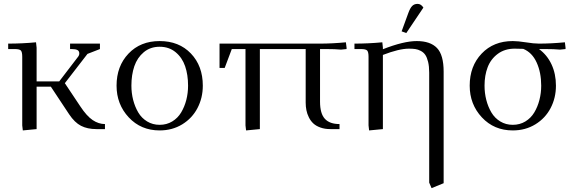

<svg xmlns="http://www.w3.org/2000/svg" viewBox="-20 -663 2943 986"><path d="M22 -411.1V-439Q94.7 -439 165 -445.8L168 -418V-245.1H284.2L379.9 -370.1Q387.2 -378.9 387.2 -388.2Q387.2 -400.9 377.7 -406Q368.2 -411.1 348.1 -411.1H339.8V-439H493.2V-411.1L429.2 -386.2L313 -235.8L392.1 -117.2Q425.3 -66.9 455.8 -46.4Q486.3 -25.9 519 -25.9V0H475.1Q429.2 0 396.2 -16.8Q363.3 -33.7 335 -76.2L241.2 -217.8H168V0L97.2 6.8L94.2 -19V-371.1Q94.2 -396 87.2 -403.6Q80.1 -411.1 55.2 -411.1Z M578.6 -223.1Q578.6 -323.2 639.9 -387.7Q701.2 -452.1 799.8 -452.1Q899.4 -452.1 960.4 -388.2Q1021.5 -324.2 1021.5 -223.1Q1021.5 -160.2 994.1 -107.9Q966.8 -55.7 915.8 -24.4Q864.7 6.8 799.8 6.8Q703.6 6.8 641.1 -60.3Q578.6 -127.4 578.6 -223.1ZM654.8 -223.1Q654.8 -185.1 663.8 -149.9Q672.9 -114.7 689.9 -85.7Q707 -56.6 735.6 -39.3Q764.2 -22 799.8 -22Q835.9 -22 864.5 -39.3Q893.1 -56.6 910.4 -85.7Q927.7 -114.7 936.8 -149.9Q945.8 -185.1 945.8 -223.1Q945.8 -278.8 930.7 -323Q915.5 -367.2 881.8 -395Q848.1 -422.9 799.8 -422.9Q752 -422.9 718.5 -395Q685.1 -367.2 669.9 -323Q654.8 -278.8 654.8 -223.1Z M1107.4 -314V-439H1623.5Q1686.5 -439 1756.3 -445.8L1759.8 -418V-411.1L1731.4 -408.2Q1701.7 -411.1 1654.8 -411.1H1623.5V-141.1Q1623.5 -80.1 1648.2 -53Q1672.9 -25.9 1723.6 -25.9V0H1676.8Q1647.9 0 1625.5 -8.1Q1603 -16.1 1589.1 -29.1Q1575.2 -42 1566.2 -60.3Q1557.1 -78.6 1553.5 -97.2Q1549.8 -115.7 1549.8 -136.2V-411.1H1314.5V0L1243.7 6.8L1240.7 -19V-411.1H1170.4L1133.8 -314Z M1800.3 -411.1V-439Q1873 -439 1943.4 -445.8L1946.3 -418V-410.2Q2053.2 -452.1 2120.1 -452.1Q2189.9 -452.1 2224.1 -416.5Q2258.3 -380.9 2258.3 -294.9V277.8L2196.3 303.2L2184.1 274.9V-290Q2184.1 -322.3 2178.5 -345.2Q2172.9 -368.2 2164.1 -381.1Q2155.3 -394 2140.9 -401.6Q2126.5 -409.2 2112.8 -411.1Q2099.1 -413.1 2080.1 -413.1Q2029.3 -413.1 1946.3 -380.9V0L1875.5 6.8L1872.6 -19V-371.1Q1872.6 -396 1865.5 -403.6Q1858.4 -411.1 1833.5 -411.1ZM2042.5 -502 2076.2 -594.2Q2085.9 -621.6 2096.7 -632.3Q2107.4 -643.1 2124.5 -643.1Q2142.1 -643.1 2154.3 -624L2066.4 -493.2Z M2392.1 -223.1Q2392.1 -323.2 2453.4 -387.7Q2514.6 -452.1 2613.3 -452.1Q2640.1 -452.1 2680.7 -445.6Q2721.2 -439 2748 -439Q2811 -439 2880.9 -445.8L2884.3 -418V-411.1L2856 -408.2Q2826.2 -411.1 2779.3 -411.1H2748Q2789.6 -380.9 2812.3 -332.3Q2835 -283.7 2835 -223.1Q2835 -160.2 2807.6 -107.9Q2780.3 -55.7 2729.2 -24.4Q2678.2 6.8 2613.3 6.8Q2517.1 6.8 2454.6 -60.3Q2392.1 -127.4 2392.1 -223.1ZM2468.3 -223.1Q2468.3 -185.1 2477.3 -149.9Q2486.3 -114.7 2503.4 -85.7Q2520.5 -56.6 2549.1 -39.3Q2577.6 -22 2613.3 -22Q2649.4 -22 2678 -39.3Q2706.5 -56.6 2723.9 -85.7Q2741.2 -114.7 2750.2 -149.9Q2759.3 -185.1 2759.3 -223.1Q2759.3 -291 2735.8 -342.3Q2712.4 -393.6 2667 -412.1Q2650.9 -413.1 2623 -413.1Q2572.3 -413.1 2536.4 -386.5Q2500.5 -359.9 2484.4 -317.9Q2468.3 -275.9 2468.3 -223.1Z"/></svg>

Font: Dihjauti
Style: Regular
Weight: 400
Designer: T. Christopher White
Version: Version 3.0.0